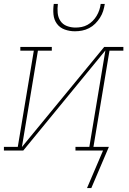

<svg xmlns="http://www.w3.org/2000/svg" viewBox="-38 -770 658 982"><path d="M345 -610Q318 -610 293 -619Q268 -628 253 -648.5Q238 -669 235.5 -696Q233 -723 237 -750H258Q255 -727 257 -704Q259 -681 271 -663Q283 -645 304 -637Q325 -629 348 -629Q364 -629 379.5 -632Q395 -635 409.5 -643Q424 -651 436 -663Q448 -675 456.5 -689.5Q465 -704 470 -719Q475 -734 477 -750H498Q495 -731 489.5 -713.5Q484 -696 473.5 -679.5Q463 -663 449 -649Q435 -635 417.5 -626Q400 -617 381.5 -613.5Q363 -610 345 -610ZM429 192H407L489 0H348V-19H419L501 -512L81 0H-18V-19H53L135 -511H66V-530H227V-511H156L74 -18L495 -530H593V-511H522L440 -19H519Z"/></svg>

Font: Iosevka Slab ThExObl
Style: Regular
Weight: 100
Width: 7
Italic angle: -9°
Monospace: yes
Designer: Belleve Invis
Foundry: Belleve Invis
Version: Version 11.1.1; ttfautohint (v1.8.3)